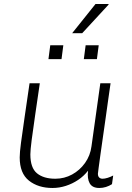

<svg xmlns="http://www.w3.org/2000/svg" viewBox="-20 -925 657 955"><path d="M241 10Q170 10 124 -26.5Q78 -63 78 -142Q78 -166 84.5 -215.5Q91 -265 102 -339.5Q113 -414 127 -511H178Q166 -427 155 -353.5Q144 -280 137.5 -228.5Q131 -177 131 -157Q131 -90 164 -63Q197 -36 255 -36Q300 -36 338.5 -57Q377 -78 403 -114.5Q429 -151 435 -197L479 -511H530Q530 -511 526.5 -487Q523 -463 517.5 -424Q512 -385 505.5 -338Q499 -291 492 -243.5Q485 -196 479.5 -155.5Q474 -115 470.5 -89.5Q467 -64 467 -61Q467 -48 473.5 -42Q480 -36 490 -36Q501 -36 515.5 -40.5Q530 -45 543 -52L537 -9Q523 0 507 5Q491 10 474 10Q439 10 426 -13.5Q413 -37 418 -76Q397 -49 368.5 -30Q340 -11 307.5 -0.5Q275 10 241 10ZM339 -760 455 -905H520V-902L389 -760ZM221 -631 230 -700H295L286 -631ZM397 -631 406 -700H471L462 -631Z"/></svg>

Font: Chivo Medium Thin
Style: Italic
Weight: 250
Italic angle: -8.05°
Version: Version 2.002